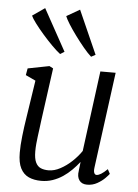

<svg xmlns="http://www.w3.org/2000/svg" viewBox="-58 -902 690 957"><g transform="rotate(5 286.5 -423.5)"><path d="M184.5 10Q148.5 10 122 -2Q95.5 -14 80.8 -42.5Q66 -71 66 -121Q66 -138.5 67.2 -159.5Q68.5 -180.5 71.2 -204Q74 -227.5 77 -251Q80 -274.5 83.5 -295L112.5 -485L62.5 -508.5L68.5 -542.5L176 -563.5L195 -553.5L159 -291Q156.5 -270 153.8 -249.8Q151 -229.5 148.5 -210Q146 -190.5 144.2 -171.5Q142.5 -152.5 142.5 -134Q142.5 -98 151.8 -78.8Q161 -59.5 177.5 -52.5Q194 -45.5 216.5 -45.5Q245 -45.5 275.2 -61.8Q305.5 -78 332.5 -103.5Q359.5 -129 378 -156.5L431 -559H507.5L443.5 -79.5Q441 -61 445 -52.2Q449 -43.5 456.5 -43.5Q466.5 -43.5 479.5 -51.5Q492.5 -59.5 510.5 -77L522.5 -54.5Q518 -48 502.8 -32.5Q487.5 -17 464.5 -4Q441.5 9 414 9Q387 9 374.5 -9Q362 -27 367 -56.5Q367 -58 367.5 -62.8Q368 -67.5 369 -74Q370 -80.5 370.5 -87Q371 -93.5 372 -99L371 -100Q355 -79.5 335.2 -59.8Q315.5 -40 292 -24.2Q268.5 -8.5 241.5 0.8Q214.5 10 184.5 10ZM223.5 -628Q205 -642 180.8 -666.5Q156.5 -691 132.5 -718.5Q108.5 -746 90.8 -769.8Q73 -793.5 67.5 -806.5L129.5 -849.5L244.5 -641ZM378.5 -628Q361 -643.5 339 -670Q317 -696.5 295.5 -725.8Q274 -755 258.2 -780.2Q242.5 -805.5 237.5 -819L303.5 -857L400 -639.5Z"/></g></svg>

Font: Merriweather 24pt Light
Style: Italic
Weight: 300
Italic angle: -7.8°
Version: Version 2.101